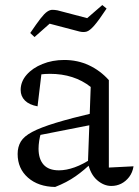

<svg xmlns="http://www.w3.org/2000/svg" viewBox="-20 -732 550 762"><path d="M422 6Q392 6 365.5 -17Q339 -40 329 -85L340 -387Q274 -439 178 -439Q159 -439 140 -436.5Q121 -434 104 -430L146 -452L129 -310Q96 -316 79 -333Q62 -350 62 -375Q62 -408 85.5 -435Q109 -462 148.5 -478Q188 -494 235 -494Q288 -494 333 -473Q378 -452 412 -414V-67L510 -72Q506 -47 492.5 -29.5Q479 -12 461 -3Q443 6 422 6ZM199 10Q132 9 91 -27Q50 -63 50 -121Q50 -149 62.5 -170Q75 -191 108 -208.5Q141 -226 201.5 -244.5Q262 -263 356 -285V-239L117 -192L143 -205Q138 -190 135.5 -173Q133 -156 133 -142Q133 -101 153 -78.5Q173 -56 214 -56Q243 -56 276.5 -68Q310 -80 347 -105V-89Q315 -57 280 -32.5Q245 -8 199 10ZM117 -585 100 -601Q125 -638 140.5 -658Q156 -678 167 -685.5Q178 -693 187.5 -693Q197 -693 208 -691L326 -660L386 -712L403 -698Q372 -651 354 -630.5Q336 -610 323.5 -606.5Q311 -603 295 -607L177 -638Z"/></svg>

Font: Piazzolla 24pt
Style: Regular
Weight: 400
Designer: Juan Pablo del Peral
Foundry: Huerta Tipografica
Version: Version 2.005